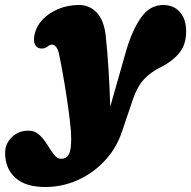

<svg xmlns="http://www.w3.org/2000/svg" viewBox="-128 -505 766 770"><path d="M378 -301.5Q401.5 -383 437.2 -434Q473 -485 526.5 -485Q568.5 -485 593.5 -456.5Q618.5 -428 618.5 -379.5Q618.5 -325 590.2 -291.5Q562 -258 518.5 -236.5Q477 -216.5 450 -187.5Q423 -158.5 405.5 -108L361.5 22Q338.5 90.5 291 140.8Q243.5 191 182 218Q120.5 245 54 245Q-25.5 245 -66.5 208Q-107.5 171 -107.5 108Q-107.5 72 -81 45.5Q-54.5 19 -13.5 19Q12 19 30 36Q48 53 61.8 75.5Q75.5 98 88.5 115Q101.5 132 117.5 132Q137 132 147.2 115.5Q157.5 99 157.5 51Q157.5 23.5 152.2 -21.2Q147 -66 139.2 -116.8Q131.5 -167.5 123.2 -213.2Q115 -259 108.5 -289Q105 -307 97.2 -316.5Q89.5 -326 81.5 -326Q72 -326 63.5 -319Q48.5 -306.5 28 -312Q18.5 -314.5 11.8 -327.8Q5 -341 11.5 -370.5Q18.5 -401 43.2 -427Q68 -453 106 -469Q144 -485 189.5 -485Q231 -485 260 -454.5Q289 -424 296 -361.5Q302.5 -302 307.2 -227Q312 -152 314 -77Z"/></svg>

Font: Fraunces 9pt S100 Black
Style: Italic
Weight: 900
Italic angle: -16°
Version: Version 1.000; ttfautohint (v1.8.3)